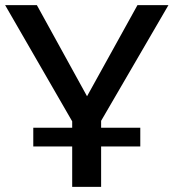

<svg xmlns="http://www.w3.org/2000/svg" viewBox="-28 -730 678 750"><path d="M520 -231V-158H367V0H254V-158H102V-231H254V-256L-8 -710H116L312 -354L509 -710H630L367 -258V-231Z"/></svg>

Font: Oxford Sans SemiBold
Style: Regular
Weight: 600
Designer: Matt McInerney, Pablo Impallari, Rodrigo Fuenzalida
Foundry: Matt McInerney, Pablo Impallari, Rodrigo Fuenzalida
Version: Version 3.000g; ttfautohint (v1.5) -l 8 -r 28 -G 28 -x 14 -D